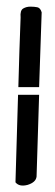

<svg xmlns="http://www.w3.org/2000/svg" viewBox="-20 -573 168 587"><path d="M27.3 -15.6 35.2 -283.2H99.6L91.8 -33.2Q89.8 -15.6 64.5 -7.8Q39.1 -1 27.3 -15.6ZM36.1 -306.6Q39.1 -420.9 43 -519.5Q41 -541 50.8 -546.9Q60.5 -552.7 72.8 -552.7Q85 -552.7 94.2 -550.8Q103.5 -548.8 107.4 -535.2L99.6 -306.6Z"/></svg>

Font: Architects Daughter
Style: Regular
Weight: 400
Designer: Kimberly Geswein
Foundry: Kimberly Geswein
Version: Version 1.002 2010